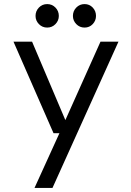

<svg xmlns="http://www.w3.org/2000/svg" viewBox="-20 -700 640 940"><path d="M149 220 271 -48H242L46 -496H137L300 -112L472 -496H560L237 220ZM394 -565Q370 -565 353.5 -582Q337 -599 337 -622Q337 -646 353.5 -663Q370 -680 394 -680Q418 -680 434 -663Q450 -646 450 -622Q450 -599 434 -582Q418 -565 394 -565ZM211 -565Q187 -565 170.5 -582Q154 -599 154 -622Q154 -646 170.5 -663Q187 -680 211 -680Q235 -680 251.5 -663Q268 -646 268 -622Q268 -599 251.5 -582Q235 -565 211 -565Z"/></svg>

Font: DM Mono
Style: Regular
Weight: 400
Designer: Colophon Foundry
Foundry: Colophon Foundry
Version: Version 1.000; ttfautohint (v1.8.2.53-6de2)